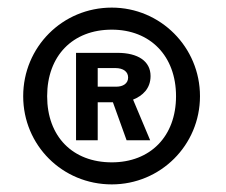

<svg xmlns="http://www.w3.org/2000/svg" viewBox="-20 -753 594 505"><path d="M274 -268C402 -268 506 -371 506 -500C506 -629 402 -733 274 -733C144 -733 41 -629 41 -500C41 -371 144 -268 274 -268ZM274 -326C171 -326 104 -394 104 -500C104 -606 171 -675 274 -675C375 -675 443 -606 443 -500C443 -394 375 -326 274 -326ZM180 -384H237V-484H277L313 -384H375L330 -491C355 -501 376 -520 376 -553C376 -592 343 -614 289 -614H180ZM237 -525V-574H283C305 -574 317 -564 317 -549C317 -533 303 -525 286 -525Z"/></svg>

Font: United Sans
Style: Bold
Weight: 700
Designer: Pablo Impallari, Rodrigo Fuenzalida (Modified by Dan O. Williams)
Version: Version 1.000;PS 001.000;hotconv 1.0.88;makeotf.lib2.5.64775